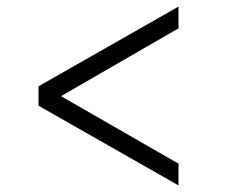

<svg xmlns="http://www.w3.org/2000/svg" viewBox="-20 -578 691 583"><path d="M97 -257 522 -15V-81L167 -285V-287L522 -492V-558L97 -316Z"/></svg>

Font: Wafeq Light
Style: Regular
Weight: 300
Designer: Rasmus Andersson & Azza Alameddine
Foundry: Google & TypeTogether
Version: Version 3.000;January 28, 2025;FontCreator 15.0.0.3014 64-bi